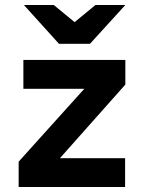

<svg xmlns="http://www.w3.org/2000/svg" viewBox="-20 -752 584 772"><path d="M76 -732H196L280 -663L364 -732H484L342 -576H217ZM55 0V-102L319 -395H74V-511H484V-412L221 -116H483V0Z"/></svg>

Font: ReCut ExtraBold
Style: Regular
Weight: 800
Designer: Giant Group (for alternate capitals set)
Version: Version 2.002;FEAKit 1.0